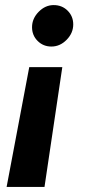

<svg xmlns="http://www.w3.org/2000/svg" viewBox="-20 -532 341 755"><path d="M155 203H6L95 -268H225ZM191 -512Q224 -512 246 -490Q268 -468 268 -436Q268 -402 242 -375.5Q216 -349 182 -349Q150 -349 128 -371Q106 -393 106 -425Q106 -459 132 -485.5Q158 -512 191 -512Z"/></svg>

Font: Oak Sans
Style: Bold Italic
Weight: 700
Italic angle: -9.5°
Foundry: Erik Kennedy, Walven
Version: Version 1.000